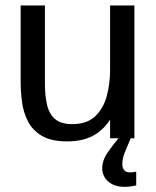

<svg xmlns="http://www.w3.org/2000/svg" viewBox="-20 -520 587 722"><path d="M232.9 11.7Q172.9 11.7 137.7 -9Q102.5 -29.8 85.2 -63.5Q67.9 -97.2 62.7 -137Q57.6 -176.8 57.6 -214.8V-499.5H148.9V-206.5Q148.9 -156.2 158 -121.8Q167 -87.4 189.5 -70.3Q211.9 -53.2 251 -53.2Q306.2 -53.2 337.2 -82Q368.2 -110.8 381.1 -157.5Q394 -204.1 394 -257.3V-499.5H485.4V0H394V-70.3Q369.1 -30.8 329.6 -9.5Q290 11.7 232.9 11.7ZM448.7 182.6Q419.4 182.6 400.6 172.1Q381.8 161.6 373 145.8Q364.3 129.9 364.3 113.8Q364.3 83 385.3 52.7Q406.2 22.5 429.7 -4.9H473.6Q461.4 23.9 450.7 49.6Q439.9 75.2 439.9 96.7Q439.9 110.4 446.5 119.4Q453.1 128.4 470.7 128.4Q480 128.4 492.2 125.5V177.2Q468.8 182.6 448.7 182.6Z"/></svg>

Font: Pontano Sans Medium
Style: Regular
Weight: 500
Designer: Vernon Adams
Foundry: Vernon Adams
Version: Version 2.001